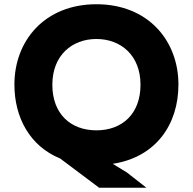

<svg xmlns="http://www.w3.org/2000/svg" viewBox="-20 -766 910 906"><path d="M435 -582C549 -582 643 -506 643 -366C643 -229 557 -151 435 -151C313 -151 227 -229 227 -366C227 -506 321 -582 435 -582ZM48 -367C48 -210 122 -76 264 -18L448 120H671L579 48L512 7C715 -24 822 -178 822 -367C822 -574 679 -746 435 -746C191 -746 48 -574 48 -367Z"/></svg>

Font: Kreadon Extra Bold
Style: Regular
Weight: 800
Designer: kohakuno
Foundry: StudioGnu
Version: Version 1.000;Glyphs 3.1.2 (3151)